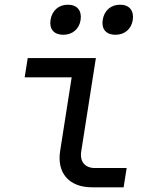

<svg xmlns="http://www.w3.org/2000/svg" viewBox="-20 -797 640 817"><path d="M471 -649C510 -649 539 -673 545 -712C551 -752 530 -777 491 -777C452 -777 423 -752 417 -712C411 -673 432 -649 471 -649ZM249 -649C288 -649 317 -673 323 -712C329 -752 308 -777 269 -777C230 -777 201 -752 195 -712C189 -673 210 -649 249 -649ZM371 0H506L519 -82H384C341 -82 318 -110 326 -155L388 -550H98L85 -468H285L236 -155C221 -61 274 0 371 0Z"/></svg>

Font: JetBrains Mono
Style: Italic
Weight: 400
Italic angle: -9°
Monospace: yes
Designer: Philipp Nurullin, Konstantin Bulenkov
Foundry: JetBrains
Version: Version 2.305